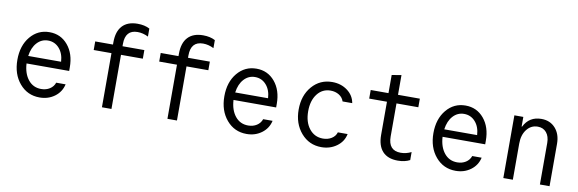

<svg xmlns="http://www.w3.org/2000/svg" viewBox="-53 -1184 4905 1628"><g transform="rotate(10 2400.0 -370.0)"><path d="M161 -320H444Q440 -391 401.5 -434.5Q363 -478 305 -478Q249 -478 210 -435.5Q171 -393 161 -320ZM525 -255H158Q163 -168 205.5 -115.5Q248 -63 317 -63Q359 -63 390.5 -83Q422 -103 434 -138H515Q500 -71 445 -30.5Q390 10 316 10Q211 10 143.5 -69.5Q76 -149 76 -273Q76 -395 140.5 -472.5Q205 -550 305 -550Q402 -550 463.5 -476.5Q525 -403 525 -286Z M852 0V-466H699V-540H852V-560Q852 -653 897 -701.5Q942 -750 1028 -750Q1089 -750 1132 -727V-658Q1086 -681 1040 -681Q934 -681 934 -560V-540H1122V-466H934V0Z M1416 0V-466H1263V-540H1416V-560Q1416 -653 1461 -701.5Q1506 -750 1592 -750Q1653 -750 1696 -727V-658Q1650 -681 1604 -681Q1498 -681 1498 -560V-540H1686V-466H1498V0Z M1943 -320H2226Q2222 -391 2183.5 -434.5Q2145 -478 2087 -478Q2031 -478 1992 -435.5Q1953 -393 1943 -320ZM2307 -286V-255H1940Q1945 -168 1987.5 -115.5Q2030 -63 2099 -63Q2141 -63 2172.5 -83Q2204 -103 2216 -138H2297Q2282 -71 2227 -30.5Q2172 10 2098 10Q1993 10 1925.5 -69.5Q1858 -149 1858 -273Q1858 -395 1922.5 -472.5Q1987 -550 2087 -550Q2184 -550 2245.5 -476.5Q2307 -403 2307 -286Z M2859 -138H2943Q2930 -72 2873.5 -31Q2817 10 2742 10Q2636 10 2567 -70Q2498 -150 2498 -271Q2498 -393 2566 -471.5Q2634 -550 2739 -550Q2815 -550 2870 -509Q2925 -468 2936 -403H2853Q2842 -437 2810.5 -456.5Q2779 -476 2738 -476Q2667 -476 2623.5 -419.5Q2580 -363 2580 -271Q2580 -178 2625 -121Q2670 -64 2743 -64Q2785 -64 2817 -84Q2849 -104 2859 -138Z M3306 -181Q3306 -60 3413 -60Q3460 -60 3504 -82V-13Q3461 10 3400 10Q3314 10 3269 -38.5Q3224 -87 3224 -181V-466H3071V-540H3224V-696L3306 -710V-540H3494V-466H3306Z M3743 -320H4026Q4022 -391 3983.5 -434.5Q3945 -478 3887 -478Q3831 -478 3792 -435.5Q3753 -393 3743 -320ZM4107 -286V-255H3740Q3745 -168 3787.5 -115.5Q3830 -63 3899 -63Q3941 -63 3972.5 -83Q4004 -103 4016 -138H4097Q4082 -71 4027 -30.5Q3972 10 3898 10Q3793 10 3725.5 -69.5Q3658 -149 3658 -273Q3658 -395 3722.5 -472.5Q3787 -550 3887 -550Q3984 -550 4045.5 -476.5Q4107 -403 4107 -286Z M4390 0H4308V-540H4385V-457H4389Q4435 -550 4540 -550Q4615 -550 4660.5 -499Q4706 -448 4706 -365V0H4623V-358Q4623 -414 4595.5 -447Q4568 -480 4521 -480Q4463 -480 4426.5 -433Q4390 -386 4390 -312Z"/></g></svg>

Font: CommitMono
Style: 450Regular
Weight: 450
Designer: Eigil Nikolajsen
Foundry: Eigil Nikolajsen
Version: Version 1.002